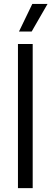

<svg xmlns="http://www.w3.org/2000/svg" viewBox="-20 -966 264 986"><path d="M72.2 0V-740H147.9V0ZM77.5 -804.1 145.9 -945.8H224.2L142.6 -804.1Z"/></svg>

Font: Encode Sans SC Condensed Thin
Style: Regular
Weight: 100
Width: 3
Designer: Multiple Designers
Foundry: Impallari Type
Version: Version 3.002